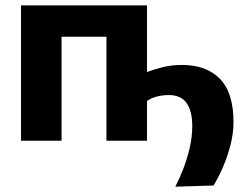

<svg xmlns="http://www.w3.org/2000/svg" viewBox="-20 -519 900 708"><path d="M626.5 169.5Q642 139.5 656.5 101.8Q671 64 680 23.8Q689 -16.5 689 -53.5Q689 -109.5 668 -139Q647 -168.5 602 -168.5Q581.5 -168.5 560.2 -163.5Q539 -158.5 522 -146.5V0H372.5V-383.5H207V0H57.5V-499H522V-253.5Q550 -264 582 -271.8Q614 -279.5 651 -279.5Q741 -279.5 791 -228.2Q841 -177 841 -69.5Q841 -27.5 830 15.5Q819 58.5 802 97.5Q785 136.5 767.5 165Z"/></svg>

Font: Heraclito
Style: Bold
Weight: 700
Designer: Kostas Bartsokas (font) & Cristiano Sobral (main changes)
Foundry: Kostas Bartsokas (font) & Cristiano Sobral (main changes)
Version: Version 1.00;July 8, 2020;FontCreator 13.0.0.2655 64-bit